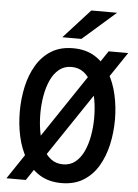

<svg xmlns="http://www.w3.org/2000/svg" viewBox="-61 -969 738 1027"><g transform="rotate(5 308.0 -455.0)"><path d="M117 12H13L498.5 -712H603.5ZM308 12Q239.5 12 191 -18.2Q142.5 -48.5 112 -100Q81.5 -151.5 67.2 -216.2Q53 -281 53 -350Q53 -419 67.2 -483.8Q81.5 -548.5 112 -600Q142.5 -651.5 191 -681.8Q239.5 -712 308 -712Q376.5 -712 425.2 -681.8Q474 -651.5 504.5 -600Q535 -548.5 549.5 -483.8Q564 -419 564 -350Q564 -281 549.5 -216.2Q535 -151.5 504.5 -100Q474 -48.5 425.2 -18.2Q376.5 12 308 12ZM308 -88.5Q346.5 -88.5 374 -111Q401.5 -133.5 418.8 -171Q436 -208.5 444.2 -255.2Q452.5 -302 452.5 -350Q452.5 -402 444.2 -448.8Q436 -495.5 419 -532.2Q402 -569 374.5 -590.2Q347 -611.5 308 -611.5Q269.5 -611.5 242 -589.2Q214.5 -567 197.2 -529.5Q180 -492 171.8 -445.2Q163.5 -398.5 163.5 -350Q163.5 -298.5 171.8 -251.8Q180 -205 197.2 -168Q214.5 -131 242 -109.8Q269.5 -88.5 308 -88.5ZM245 -765.5 387 -921.5H525.5L347.5 -765.5Z"/></g></svg>

Font: Overpass Mono Light SemiBold
Style: Regular
Weight: 600
Monospace: yes
Version: Version 4.000